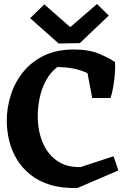

<svg xmlns="http://www.w3.org/2000/svg" viewBox="-20 -926 625 962"><path d="M368 16Q290 18 231.5 0Q173 -18 131.5 -51.5Q90 -85 64 -128.5Q38 -172 26 -221.5Q14 -271 14 -321Q14 -387 34.5 -451Q55 -515 97 -566.5Q139 -618 202 -648Q265 -678 350 -678Q425 -678 475.5 -657Q526 -636 556 -615L526 -490Q472 -537 409.5 -563.5Q347 -590 267 -590Q232 -563 210.5 -523Q189 -483 179 -436.5Q169 -390 169 -345Q169 -273 193 -214Q217 -155 265 -121Q313 -87 384 -89L549 -143L573 -72ZM442 -435 412 -593 556 -615Q558 -595 556 -563.5Q554 -532 548.5 -497.5Q543 -463 534 -435ZM274 -708 131 -835 202 -904 332 -790 466 -906 525 -848 380 -710Z"/></svg>

Font: Eczar SemiBold
Style: Regular
Weight: 600
Designer: Vaibhav Singh
Foundry: Rosetta Type Foundry
Version: Version 2.000